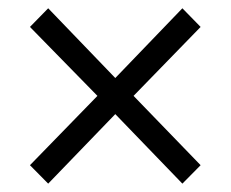

<svg xmlns="http://www.w3.org/2000/svg" viewBox="-20 -568 549 457"><path d="M94.7 -130.9 51.3 -174.8 211.9 -339.8 51.3 -503.9 94.7 -548.3 254.4 -382.3 414.1 -548.3 457.5 -503.9 297.9 -339.8 457.5 -174.8 414.1 -130.9 254.4 -296.4Z"/></svg>

Font: Akatab
Style: Regular
Weight: 400
Designer: SIL Global
Foundry: SIL Global
Version: Version 4.100